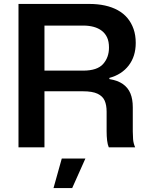

<svg xmlns="http://www.w3.org/2000/svg" viewBox="-20 -749 759 976"><path d="M74 0V-729H433Q477 -729 513.5 -721Q550 -713 579 -697Q608 -681 628 -657Q648 -633 659 -601.5Q670 -570 670 -531Q670 -463 634.5 -416.5Q599 -370 536 -353V-347Q579 -340 605 -321.5Q631 -303 643 -274Q655 -245 655 -204V-81Q655 -62 656.5 -41.5Q658 -21 667 0H533Q527 -14 524.5 -35Q522 -56 522 -82V-181Q522 -215 512 -237.5Q502 -260 476 -272.5Q450 -285 401 -285H193V-390H403Q474 -390 504 -423.5Q534 -457 534 -507Q534 -538 524.5 -558.5Q515 -579 497.5 -592.5Q480 -606 456 -612.5Q432 -619 403 -619H206V0ZM252 207 294 57H414L347 207Z"/></svg>

Font: Mona Sans ExtraLight SemiBold
Style: Regular
Weight: 600
Version: Version 2.000